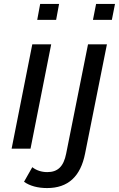

<svg xmlns="http://www.w3.org/2000/svg" viewBox="-20 -755 604 975"><path d="M184 -735 169 -654H265L280 -735ZM468 -735 452 -654H548L564 -735ZM39 0H135L240 -530H144ZM219 200C326 200 389 141 412 25L523 -530H427L316 25C303 91 273 119 220 119C191 119 164 110 144 94L102 168C131 189 172 200 219 200Z"/></svg>

Font: AWKNG-Font Medium
Style: Italic
Weight: 500
Italic angle: -11.3°
Designer: Awakening Church
Foundry: Awakening Church
Version: Version 1.700;PS 001.700;hotconv 1.0.88;makeotf.lib2.5.64775